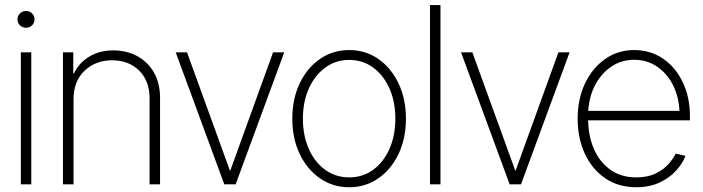

<svg xmlns="http://www.w3.org/2000/svg" viewBox="-20 -748 2851 779"><path d="M64.5 0V-535.6H106.9V0ZM85.4 -635.3Q71.3 -635.3 61 -645.3Q50.8 -655.3 50.8 -669.4Q50.8 -683.6 61 -693.6Q71.3 -703.6 85.4 -703.6Q100.1 -703.6 110.1 -693.6Q120.1 -683.6 120.1 -669.4Q120.1 -655.3 110.1 -645.3Q100.1 -635.3 85.4 -635.3Z M278.3 -344.7V0H235.4V-535.6H277.3V-450.2H280.3Q298.8 -491.2 340.6 -517.3Q382.3 -543.5 439.9 -543.5Q494.1 -543.5 536.9 -520.3Q579.6 -497.1 604.5 -453.9Q629.4 -410.6 629.4 -351.1V0H586.9V-349.1Q586.9 -419.4 544.7 -461.4Q502.4 -503.4 434.6 -503.4Q367.7 -503.4 323 -460.9Q278.3 -418.5 278.3 -344.7Z M1133.3 -535.6 936 0H890.1L692.9 -535.6H738.8L913.1 -55.2H914.1L1087.9 -535.6Z M1397 11.7Q1330.1 11.7 1277.8 -24.7Q1225.6 -61 1195.8 -123.8Q1166 -186.5 1166 -266.6Q1166 -346.7 1195.8 -409.4Q1225.6 -472.2 1277.8 -508.5Q1330.1 -544.9 1397 -544.9Q1463.4 -544.9 1515.4 -508.5Q1567.4 -472.2 1597.2 -409.2Q1627 -346.2 1627 -266.6Q1627 -186.5 1597.2 -123.8Q1567.4 -61 1515.4 -24.7Q1463.4 11.7 1397 11.7ZM1397 -28.3Q1451.7 -28.3 1493.9 -59.1Q1536.1 -89.8 1560.1 -143.8Q1584 -197.8 1584 -266.6Q1584 -335.4 1560.1 -389.2Q1536.1 -442.9 1493.9 -473.9Q1451.7 -504.9 1397 -504.9Q1342.3 -504.9 1299.8 -473.9Q1257.3 -442.9 1233.2 -389.2Q1209 -335.4 1209 -266.6Q1209 -197.8 1232.9 -143.8Q1256.8 -89.8 1299.3 -59.1Q1341.8 -28.3 1397 -28.3Z M1767.1 -727.5V0H1724.6V-727.5Z M2291 -535.6 2093.8 0H2047.9L1850.6 -535.6H1896.5L2070.8 -55.2H2071.8L2245.6 -535.6Z M2561.5 11.7Q2488.8 11.7 2435.5 -24.7Q2382.3 -61 2353 -124Q2323.7 -187 2323.7 -266.6Q2323.7 -346.2 2353.5 -409.2Q2383.3 -472.2 2435.1 -508.5Q2486.8 -544.9 2552.7 -544.9Q2619.1 -544.9 2670.2 -510Q2721.2 -475.1 2750.2 -414.3Q2779.3 -353.5 2779.3 -275.9V-259.8H2366.2Q2367.2 -195.3 2390.1 -142.8Q2413.1 -90.3 2456.5 -59.3Q2500 -28.3 2561.5 -28.3Q2607.4 -28.3 2639.6 -43.9Q2671.9 -59.6 2691.9 -82Q2711.9 -104.5 2721.2 -124.5L2761.2 -115.7Q2750 -85.4 2723.6 -56.2Q2697.3 -26.9 2656.5 -7.6Q2615.7 11.7 2561.5 11.7ZM2366.7 -298.3H2736.8Q2733.9 -357.4 2709.7 -404.3Q2685.5 -451.2 2645 -478.3Q2604.5 -505.4 2552.7 -505.4Q2502.4 -505.4 2461.9 -478.8Q2421.4 -452.1 2396 -405.5Q2370.6 -358.9 2366.7 -298.3Z"/></svg>

Font: Inter Display Extra Light
Style: Regular
Weight: 200
Designer: Rasmus Andersson
Foundry: rsms
Version: Version 4.000;git-4fc901f